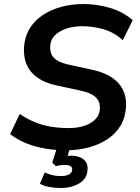

<svg xmlns="http://www.w3.org/2000/svg" viewBox="-20 -735 693 952"><path d="M307 10Q254 10 203.5 1.5Q153 -7 109 -25Q65 -43 30 -70L78 -170Q114 -145 153.5 -129Q193 -113 234.5 -106.5Q276 -100 320 -100Q367 -100 401 -112Q435 -124 454.5 -145.5Q474 -167 475 -195Q477 -220 466.5 -238Q456 -256 432.5 -268Q409 -280 369 -288L258 -312Q176 -330 135.5 -377.5Q95 -425 99 -500Q102 -551 125.5 -591Q149 -631 189.5 -658.5Q230 -686 282 -700.5Q334 -715 393 -715Q462 -715 526.5 -695.5Q591 -676 638 -635L589 -536Q547 -574 494.5 -589.5Q442 -605 387 -605Q343 -605 307 -592.5Q271 -580 250.5 -558Q230 -536 229 -506Q227 -468 248.5 -447Q270 -426 318 -415L429 -391Q522 -372 565.5 -324.5Q609 -277 605 -206Q602 -153 578 -112.5Q554 -72 513 -45Q472 -18 420 -4Q368 10 307 10ZM280 197Q251 197 223.5 192Q196 187 178 176L202 120Q219 128 238 133Q257 138 280 138Q307 138 322 130Q337 122 338 106Q339 95 329.5 89Q320 83 302 83Q293 83 281.5 84Q270 85 257 89L239 72L268 -20H333L309 58L280 45Q292 41 305.5 39Q319 37 332 37Q357 37 376 44.5Q395 52 405.5 67.5Q416 83 414 107Q412 150 374 173.5Q336 197 280 197Z"/></svg>

Font: Nunito Sans 10pt
Style: Bold Italic
Weight: 700
Italic angle: -9°
Designer: Vernon Adams
Foundry: Vernon Adams
Version: Version 3.101;gftools[0.9.27]